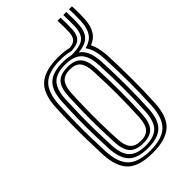

<svg xmlns="http://www.w3.org/2000/svg" viewBox="-226 -799 878 878"><g transform="rotate(-45 213.0 -360.0)"><path d="M213.8 8Q126.5 8 88.4 -28.8Q50.2 -65.5 46 -147.5Q43.8 -197.5 42.8 -246.8Q41.8 -296 42.5 -346.9Q43.2 -397.8 46 -452.5Q50.2 -537.8 90.4 -572.9Q130.5 -608 213.8 -608Q254 -608 283.2 -600.5Q308 -602 319.4 -614.2Q330.8 -626.5 332.5 -652Q333 -665.5 333 -687.4Q333 -709.2 332 -727.8H351.5Q352.5 -709.2 352.5 -687.6Q352.5 -666 351.8 -651.5Q349.8 -616.2 332.5 -600.9Q315.2 -585.5 277.8 -584.8Q251.5 -592.5 213.8 -592.5Q138.5 -592.5 103.9 -560Q69.2 -527.5 65.2 -451.2Q62.5 -394 61.8 -343.5Q61 -293 62 -245.4Q63 -197.8 65.2 -148.5Q69 -73.5 103.4 -40.5Q137.8 -7.5 213.8 -7.5Q288.5 -7.5 323 -40.2Q357.5 -73 361.5 -148.8Q365.2 -220.2 365.4 -294.4Q365.5 -368.5 361.5 -451.2Q360.2 -483.5 353.2 -507.5Q346.2 -531.5 333.5 -548.2Q369.2 -557 386.4 -580.5Q403.5 -604 406 -645.2Q406.8 -656.8 407 -672.1Q407.2 -687.5 407 -702.6Q406.8 -717.8 406 -727.8H425.2Q426 -717.8 426.2 -702.6Q426.5 -687.5 426.4 -671.8Q426.2 -656 425.2 -644.2Q422.8 -603.2 407.5 -577.9Q392.2 -552.5 361 -540.2Q378.2 -506.5 381 -452.2Q384.5 -374.8 384.6 -298.8Q384.8 -222.8 381 -147.5Q376.5 -62.2 336.4 -27.1Q296.2 8 213.8 8ZM213.8 -38.5Q269 -38.5 294.2 -64.6Q319.5 -90.8 322.8 -151.5Q326.5 -223.8 326.6 -294.4Q326.8 -365 322.8 -449Q320 -511 293.9 -536.2Q267.8 -561.5 213.8 -561.5Q157 -561.5 132 -534.8Q107 -508 104 -448.8Q101.8 -398 100.8 -350.1Q99.8 -302.2 100.6 -253.2Q101.5 -204.2 104 -150.5Q107 -90.2 132.6 -64.4Q158.2 -38.5 213.8 -38.5ZM213.8 -54Q168 -54 147 -76.6Q126 -99.2 123.2 -151Q121 -203.5 120 -251.4Q119 -299.2 119.9 -347.5Q120.8 -395.8 123.2 -448.2Q126 -501.5 147.5 -523.8Q169 -546 213.8 -546Q259.2 -546 280.1 -523.4Q301 -500.8 303.5 -448.2Q307.5 -363 307.1 -292.5Q306.8 -222 303.5 -152Q300.8 -99.2 279.8 -76.6Q258.8 -54 213.8 -54ZM213.8 -69.5Q249.2 -69.5 265.5 -89Q281.8 -108.5 284 -152.8Q287.5 -224.8 287.8 -293Q288 -361.2 284 -447.2Q282 -491 265.9 -510.8Q249.8 -530.5 213.8 -530.5Q177.2 -530.5 161.1 -510.6Q145 -490.8 142.8 -447.5Q140.2 -394.2 139.4 -346.9Q138.5 -299.5 139.4 -252.2Q140.2 -205 142.8 -151.8Q145 -108.8 161.4 -89.1Q177.8 -69.5 213.8 -69.5ZM213.8 -23Q146.8 -23 117.4 -53Q88 -83 84.5 -150Q82.2 -200.8 81.2 -248.8Q80.2 -296.8 81.1 -346.2Q82 -395.8 84.8 -450.2Q88.2 -519.2 118.8 -548.1Q149.2 -577 213.8 -577Q243.8 -577 265.5 -571.2Q302.8 -571.2 324.9 -578.6Q347 -586 357.4 -603.5Q367.8 -621 369.5 -651.2Q370 -666.5 370 -688.1Q370 -709.8 369 -727.8H388.5Q389.5 -708.5 389.5 -684.9Q389.5 -661.2 388.5 -646.5Q385.8 -603 364.6 -581.8Q343.5 -560.5 298 -556.8Q319 -542.2 329.6 -516.2Q340.2 -490.2 342 -450.5Q344.5 -397.5 345.4 -348.2Q346.2 -299 345.5 -250.4Q344.8 -201.8 342 -149.8Q338.8 -82 308.8 -52.5Q278.8 -23 213.8 -23Z"/></g></svg>

Font: Big Shoulders Inline Text Thin SemiBold
Style: Regular
Weight: 600
Version: Version 2.002